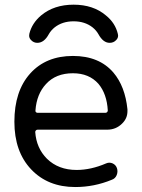

<svg xmlns="http://www.w3.org/2000/svg" viewBox="-20 -791 592 801"><path d="M136.7 -250Q132.8 -250 129.9 -247.1Q127 -244.1 127 -240.2Q131.8 -172.9 175.8 -128.9Q223.6 -82 299.8 -82Q359.4 -82 422.9 -109.4Q436.5 -115.2 449.7 -109.4Q462.9 -103.5 467.8 -89.8Q472.7 -75.2 466.8 -60.5Q460.9 -45.9 446.3 -41Q373 -10.7 293.9 -10.7Q179.7 -10.7 109.9 -84.5Q40 -158.2 40 -283.2Q40 -411.1 106 -484.4Q171.9 -557.6 284.2 -557.6Q393.6 -557.6 453.1 -488.3Q502 -430.7 511.7 -335Q511.7 -331.1 511.7 -327.1Q511.7 -296.9 489.3 -275.4Q463.9 -250 426.8 -250ZM127.9 -330.1Q127 -326.2 129.9 -323.2Q132.8 -320.3 136.7 -320.3H419.9Q423.8 -320.3 426.8 -323.2Q429.7 -326.2 429.7 -330.1Q425.8 -399.4 390.6 -441.4Q351.6 -485.4 284.2 -485.4Q212.9 -485.4 171.9 -440.4Q132.8 -398.4 127.9 -330.1ZM183.6 -648.4Q164.1 -612.3 135.7 -612.3Q120.1 -612.3 109.4 -624Q101.6 -631.8 101.6 -642.6Q101.6 -646.5 102.5 -650.4Q113.3 -694.3 151.4 -726.6Q205.1 -771.5 287.1 -771.5Q369.1 -771.5 421.9 -726.6Q460.9 -695.3 471.7 -649.4Q472.7 -645.5 472.7 -642.6Q472.7 -631.8 464.8 -624Q454.1 -612.3 437.5 -612.3Q410.2 -612.3 390.6 -648.4Q381.8 -664.1 366.2 -676.8Q334 -702.1 287.1 -702.1Q240.2 -702.1 208 -676.8Q192.4 -664.1 183.6 -648.4Z"/></svg>

Font: Gen Jyuu GothicX Regular
Style: Regular
Weight: 400
Designer: [Source Han Sans]
Ryoko NISHIZUKA  (kana & ideographs); Paul D. Hunt (Latin, Greek & Cyrillic); Wenlong ZHANG  (bopomofo
Version: Version 1.002.20150607